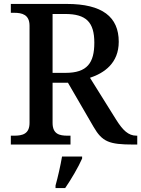

<svg xmlns="http://www.w3.org/2000/svg" viewBox="-20 -734 717 975"><path d="M35 0H338V-45H323C282 -45 247 -53 247 -110V-314H325L455 -90C499 -14 534 0 657 0H677V-45H673C632 -45 604 -72 570 -126L437 -339C509 -363 583 -413 583 -522C583 -648 500 -714 319 -714H35V-669H52C92 -669 130 -660 130 -603V-110C130 -53 93 -45 52 -45H35ZM313 -364H247V-663H311C417 -663 459 -622 459 -517C459 -415 423 -364 313 -364ZM262 208V221H311C340 179 379 113 397 71V61H295C287 108 274 165 262 208Z"/></svg>

Font: Noto Serif Devanagari Medium
Style: Regular
Weight: 500
Designer: Universal Thirst, Indian Type Foundry and the Monotype Design Team
Foundry: Monotype Imaging Inc.
Version: Version 2.004